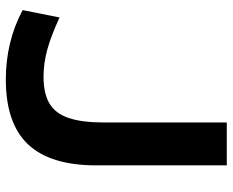

<svg xmlns="http://www.w3.org/2000/svg" viewBox="-88 -682 780 643"><g transform="rotate(90 301.5 -360.0)"><path d="M245.7 10Q119.3 10 13.3 -46.3L38 -169.9Q99.3 -141.6 145.5 -128.9Q191.7 -116.3 236.7 -116.3Q292.4 -116.3 326 -136.1Q359.7 -156 374.7 -200.6Q389.7 -245.3 389.7 -320V-730H533.3V-293.3Q533.3 -139 463 -64.5Q392.7 10 245.7 10Z"/></g></svg>

Font: M PLUS 2 Thin
Style: Regular
Weight: 100
Designer: Coji Morishita
Foundry: UNDERFOREST DESIGN
Version: Version 1.001